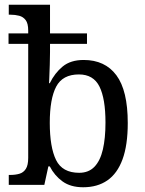

<svg xmlns="http://www.w3.org/2000/svg" viewBox="-20 -780 610 810"><path d="M331 10Q278 10 244 -14.5Q210 -39 190 -78H184L167 0H17V-42H24Q45 -42 62 -47Q79 -52 89 -67.5Q99 -83 99 -114V-595H16V-639H99V-651Q99 -681 88.5 -695Q78 -709 61 -713.5Q44 -718 24 -718H17V-760H191V-639H347V-595H191V-560Q191 -538 190 -507Q189 -476 188 -452.5Q187 -429 187 -429H190Q211 -472 244.5 -499.5Q278 -527 333 -527Q423 -527 471 -462.5Q519 -398 519 -261Q519 -168 497 -108Q475 -48 433 -19Q391 10 331 10ZM314 -51Q354 -51 378.5 -76.5Q403 -102 414 -149.5Q425 -197 425 -263Q425 -364 399.5 -415Q374 -466 313 -466Q244 -466 217 -414.5Q190 -363 190 -262Q190 -159 216.5 -105Q243 -51 314 -51Z"/></svg>

Font: Noto Serif SemiCondensed
Style: Regular
Weight: 400
Width: 4
Designer: Monotype Design Team
Foundry: Monotype Imaging Inc.
Version: Version 2.013